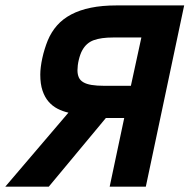

<svg xmlns="http://www.w3.org/2000/svg" viewBox="-55 -696 707 716"><path d="M-35.2 0 200.2 -275.9Q178.7 -280.8 159.7 -290.5Q140.6 -300.3 126.2 -316.9Q111.8 -333.5 103.5 -358.2Q95.2 -382.8 95.2 -418Q95.2 -431.2 97.2 -446.8Q99.1 -462.4 102.8 -479.2Q106.4 -496.1 111.6 -512.7Q116.7 -529.3 123 -544.9Q136.2 -576.7 157.7 -601.1Q179.2 -625.5 210.7 -642.1Q242.2 -658.7 283.9 -667.2Q325.7 -675.8 379.9 -675.8H631.8L488.8 0H354L408.2 -255.9H339.8L127 0ZM433.1 -376 472.2 -556.2H367.2Q321.8 -556.2 294.4 -546.1Q267.1 -536.1 252 -508.8Q248 -502 244.6 -492.4Q241.2 -482.9 238.8 -472.7Q236.3 -462.4 235.1 -452.4Q233.9 -442.4 233.9 -434.1Q233.9 -418.5 239 -407.2Q244.1 -396 255.9 -389.2Q267.6 -382.3 286.6 -379.2Q305.7 -376 334 -376Z"/></svg>

Font: Clear Sans
Style: Bold Italic
Weight: 700
Italic angle: -12°
Foundry: Intel Corporation
Version: Version 1.00